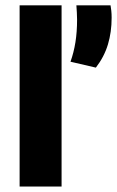

<svg xmlns="http://www.w3.org/2000/svg" viewBox="-20 -680 427 700"><path d="M51.5 0V-660.5H204.5V0ZM383 -660.5Q384.5 -652 385.8 -640.5Q387 -629 387 -615.5Q387 -563 373.5 -518Q360 -473 329.5 -433.5L237 -455Q249 -488.5 255 -526Q261 -563.5 261 -608.5Q261 -622 260.2 -634Q259.5 -646 258.5 -660.5Z"/></svg>

Font: Anek Latin
Style: Bold
Weight: 700
Designer: Yesha Goshar
Foundry: Ek Type
Version: Version 1.003